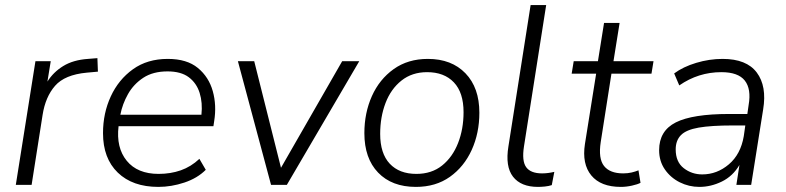

<svg xmlns="http://www.w3.org/2000/svg" viewBox="-20 -725 3083 753"><path d="M42 0 119 -485H179L166 -405Q189 -442 228 -466Q267 -490 325 -494L362 -497L364 -444L320 -440Q234 -432 196 -388.5Q158 -345 147 -274L104 0Z M601 8Q500 8 442 -48Q384 -104 384 -203Q384 -281 414.5 -347Q445 -413 501.5 -453.5Q558 -494 638 -494Q713 -494 756 -458.5Q799 -423 814.5 -367.5Q830 -312 820 -250L817 -230H445Q435 -146 477 -94.5Q519 -43 602 -43Q649 -43 689 -57Q729 -71 762 -102L787 -59Q754 -26 703 -9Q652 8 601 8ZM637 -445Q580 -445 542 -420Q504 -395 482 -356Q460 -317 452 -275H770Q775 -322 763 -360.5Q751 -399 720.5 -422Q690 -445 637 -445Z M1043 0 913 -485H977L1082 -67L1322 -485H1389L1105 0Z M1611 8Q1517 8 1463 -48Q1409 -104 1409 -203Q1409 -282 1438.5 -348Q1468 -414 1524 -454Q1580 -494 1658 -494Q1751 -494 1805.5 -437.5Q1860 -381 1860 -283Q1860 -203 1830 -137Q1800 -71 1744.5 -31.5Q1689 8 1611 8ZM1613 -43Q1673 -43 1714 -76Q1755 -109 1776.5 -164Q1798 -219 1798 -285Q1798 -362 1760 -402Q1722 -442 1655 -442Q1596 -442 1554.5 -409Q1513 -376 1492 -321Q1471 -266 1471 -200Q1471 -123 1508.5 -83Q1546 -43 1613 -43Z M2090 8Q2023 8 1992 -32Q1961 -72 1974 -151L2061 -705H2122L2035 -151Q2026 -94 2043.5 -69.5Q2061 -45 2106 -45Q2129 -45 2154 -51L2144 1Q2132 5 2117 6.5Q2102 8 2090 8Z M2415 8Q2336 8 2299 -37Q2262 -82 2274 -160L2318 -436H2222L2230 -485H2325L2349 -635H2410L2386 -485H2543L2535 -436H2378L2336 -168Q2326 -103 2349 -74Q2372 -45 2424 -45Q2442 -45 2457 -48.5Q2472 -52 2484 -57L2492 -8Q2481 -2 2458.5 3Q2436 8 2415 8Z M2723 8Q2682 8 2646 -10Q2610 -28 2587.5 -60.5Q2565 -93 2565 -136Q2565 -212 2630.5 -245Q2696 -278 2840 -278H2911L2916 -313Q2927 -376 2901 -409Q2875 -442 2809 -442Q2719 -442 2644 -390L2624 -437Q2659 -463 2710.5 -478.5Q2762 -494 2814 -494Q2908 -494 2948 -440.5Q2988 -387 2973 -296L2926 0H2868L2880 -78Q2854 -34 2811 -13Q2768 8 2723 8ZM2734 -41Q2792 -41 2838.5 -80.5Q2885 -120 2897 -191L2903 -233H2854Q2769 -233 2720 -224.5Q2671 -216 2650.5 -195Q2630 -174 2630 -139Q2630 -90 2661.5 -65.5Q2693 -41 2734 -41Z"/></svg>

Font: Nunito Sans Light
Style: Italic
Weight: 300
Italic angle: -9°
Designer: Vernon Adams
Foundry: Vernon Adams
Version: Version 3.006; ttfautohint (v1.8.3)